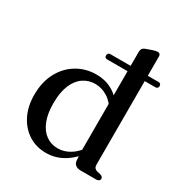

<svg xmlns="http://www.w3.org/2000/svg" viewBox="-176 -873 957 1012"><g transform="rotate(30 302.5 -367.0)"><path d="M509.4 -728.2V-69.9Q509.4 -56.4 514.6 -49.6Q519.8 -42.8 529.5 -39.8L551.7 -34.8Q560.2 -32.2 564.6 -27.9Q569 -23.5 569 -16.6Q569 -8.9 563 -4.5Q557 0 546.5 0H452.5Q431.7 0 419.7 -10.5Q407.8 -20.9 407.8 -41.4L405 -85.7V-695.2Q405 -707.7 410.7 -715.1Q416.5 -722.5 426.9 -726.2L462.7 -738.8Q473.2 -742.2 479.4 -743.7Q485.6 -745.2 492.5 -745.2Q500.4 -745.2 504.9 -740.7Q509.4 -736.1 509.4 -728.2ZM426.9 -127.9 440.9 -103.2Q403.8 -48.9 354.3 -18.9Q304.9 11.2 246.6 11.2Q187 11.2 140.6 -18.6Q94.2 -48.4 67.7 -101.4Q41.3 -154.5 41.3 -223.6Q41.3 -302.7 72.2 -360.2Q103.2 -417.6 155.7 -448.9Q208.2 -480.2 272.7 -480.2Q331.3 -480.2 376.4 -452.4Q421.5 -424.5 448.7 -372.8L427.2 -343.8Q404.3 -388.5 368.5 -411.4Q332.8 -434.3 292 -434.3Q252.2 -434.3 220.1 -412.5Q188 -390.7 169.4 -346.7Q150.8 -302.7 150.8 -235.8Q150.8 -171.4 168.6 -127.9Q186.4 -84.3 217.6 -62.4Q248.7 -40.5 288.1 -40.5Q327.8 -40.5 363.4 -62.7Q398.9 -84.9 426.9 -127.9ZM265.1 -592.9Q265.1 -600.5 269.6 -605.1Q274.2 -609.6 280.5 -609.6H574.7Q582.5 -609.6 586.7 -605.1Q590.8 -600.5 590.8 -593.2Q590.8 -586 586.4 -581.6Q581.9 -577.1 574.7 -577.1H280.1Q265.1 -577.1 265.1 -592.9Z"/></g></svg>

Font: Fraunces
Style: Regular
Weight: 900
Version: Version 1.000;[b76b70a41]